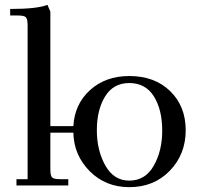

<svg xmlns="http://www.w3.org/2000/svg" viewBox="-20 -766 825 793"><path d="M22 -702V-729Q134 -729 176 -746L188 -718V-245H283Q288 -336 352 -394Q416 -452 514 -452Q619 -452 683 -389.5Q747 -327 747 -228Q747 -129 681.5 -61Q616 7 514 7Q416 7 350.5 -59Q285 -125 283 -218H188V-66Q188 -41 195 -33.5Q202 -26 227 -26H262V0H48V-26H94V-662Q94 -687 87 -694.5Q80 -702 55 -702ZM380 -228Q380 -145 415 -82.5Q450 -20 514 -20Q580 -20 615 -81.5Q650 -143 650 -226Q650 -313 615.5 -368Q581 -423 514 -423Q448 -423 414 -367.5Q380 -312 380 -228Z"/></svg>

Font: Dihjauti
Style: Bold
Weight: 700
Designer: T. Christopher White
Version: Version 3.0.0